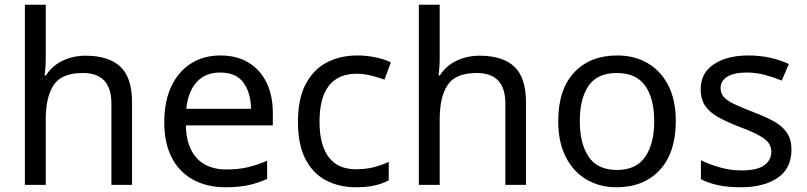

<svg xmlns="http://www.w3.org/2000/svg" viewBox="-20 -780 3404 810"><path d="M173 -537Q173 -497 168 -462H174Q200 -503 244.5 -524Q289 -545 341 -545Q439 -545 488 -498.5Q537 -452 537 -349V0H450V-343Q450 -472 330 -472Q240 -472 206.5 -421.5Q173 -371 173 -277V0H85V-760H173Z M910 -546Q979 -546 1028.5 -516Q1078 -486 1104.5 -431.5Q1131 -377 1131 -304V-251H764Q766 -160 810.5 -112.5Q855 -65 935 -65Q986 -65 1025.5 -74.5Q1065 -84 1107 -102V-25Q1066 -7 1026 1.5Q986 10 931 10Q855 10 796.5 -21Q738 -52 705.5 -113.5Q673 -175 673 -264Q673 -352 702.5 -415Q732 -478 785.5 -512Q839 -546 910 -546ZM909 -474Q846 -474 809.5 -433.5Q773 -393 766 -321H1039Q1038 -389 1007 -431.5Q976 -474 909 -474Z M1482 10Q1411 10 1355.5 -19Q1300 -48 1268.5 -109Q1237 -170 1237 -265Q1237 -364 1270 -426Q1303 -488 1359.5 -517Q1416 -546 1488 -546Q1529 -546 1567 -537.5Q1605 -529 1629 -517L1602 -444Q1578 -453 1546 -461Q1514 -469 1486 -469Q1328 -469 1328 -266Q1328 -169 1366.5 -117.5Q1405 -66 1481 -66Q1525 -66 1558.5 -75Q1592 -84 1620 -97V-19Q1593 -5 1560.5 2.5Q1528 10 1482 10Z M1835 -537Q1835 -497 1830 -462H1836Q1862 -503 1906.5 -524Q1951 -545 2003 -545Q2101 -545 2150 -498.5Q2199 -452 2199 -349V0H2112V-343Q2112 -472 1992 -472Q1902 -472 1868.5 -421.5Q1835 -371 1835 -277V0H1747V-760H1835Z M2831 -269Q2831 -136 2763.5 -63Q2696 10 2581 10Q2510 10 2454.5 -22.5Q2399 -55 2367 -117.5Q2335 -180 2335 -269Q2335 -402 2402 -474Q2469 -546 2584 -546Q2657 -546 2712.5 -513.5Q2768 -481 2799.5 -419.5Q2831 -358 2831 -269ZM2426 -269Q2426 -174 2463.5 -118.5Q2501 -63 2583 -63Q2664 -63 2702 -118.5Q2740 -174 2740 -269Q2740 -364 2702 -418Q2664 -472 2582 -472Q2500 -472 2463 -418Q2426 -364 2426 -269Z M3319 -148Q3319 -70 3261 -30Q3203 10 3105 10Q3049 10 3008.5 1Q2968 -8 2937 -24V-104Q2969 -88 3014.5 -74.5Q3060 -61 3107 -61Q3174 -61 3204 -82.5Q3234 -104 3234 -140Q3234 -160 3223 -176Q3212 -192 3183.5 -208Q3155 -224 3102 -244Q3050 -264 3013 -284Q2976 -304 2956 -332Q2936 -360 2936 -404Q2936 -472 2991.5 -509Q3047 -546 3137 -546Q3186 -546 3228.5 -536.5Q3271 -527 3308 -510L3278 -440Q3244 -454 3207 -464Q3170 -474 3131 -474Q3077 -474 3048.5 -456.5Q3020 -439 3020 -409Q3020 -387 3033 -371.5Q3046 -356 3076.5 -341.5Q3107 -327 3158 -307Q3209 -288 3245 -268Q3281 -248 3300 -219.5Q3319 -191 3319 -148Z"/></svg>

Font: Noto Sans Mandaic
Style: Regular
Weight: 400
Designer: Monotype Design Team
Foundry: Monotype Imaging Inc.
Version: Version 2.002; ttfautohint (v1.8.4.7-5d5b)